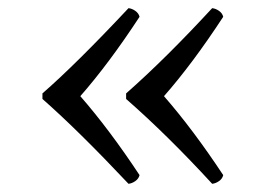

<svg xmlns="http://www.w3.org/2000/svg" viewBox="-20 -485 663 475"><path d="M85 -240.2V-253.9Q168.9 -327.1 297.9 -464.8Q306.6 -463.9 314.9 -458Q323.2 -452.1 325.2 -443.4Q249 -327.1 178.7 -247.1Q251 -164.1 325.2 -51.8Q323.2 -43 314.9 -37.1Q306.6 -31.2 297.9 -30.3Q173.8 -162.1 85 -240.2ZM292 -240.2V-253.9Q389.6 -339.8 504.9 -464.8Q513.7 -463.9 522 -458Q530.3 -452.1 532.2 -443.4Q456.1 -327.1 385.7 -247.1Q458 -164.1 532.2 -51.8Q530.3 -43 522 -37.1Q513.7 -31.2 504.9 -30.3Q394.5 -150.4 292 -240.2Z"/></svg>

Font: GenEi LateMin P v2
Style: Medium
Weight: 500
Designer: o_tamon (Modified)
Foundry: o_tamon / Adobe Systems Incorporated / FONT 910 / Philipp H. Poll
Version: Version 2.1;Original Version 1.004